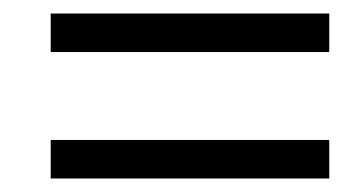

<svg xmlns="http://www.w3.org/2000/svg" viewBox="-20 -443 531 284"><path d="M467 -179H55V-236H467ZM467 -366H55V-423H467Z"/></svg>

Font: Lisu Bosa SemiBold
Style: Italic
Weight: 600
Italic angle: -19°
Designer: David Morse, Annie Olsen, Victor Gaultney, Frank Grießhammer (Latin)
Foundry: SIL International
Version: Version 2.000